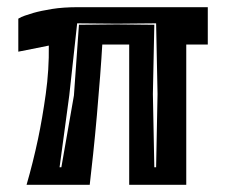

<svg xmlns="http://www.w3.org/2000/svg" viewBox="-20 -515 640 535"><path d="M54 0Q63 -31 71 -63Q79 -95 86 -128Q98 -185 107.5 -253Q117 -321 116 -388L31 -371V-463Q39 -468 49.5 -471.5Q60 -475 73 -479Q94 -485 125 -490Q156 -495 198 -495H559V-391H499V0H340V-391H265Q263 -355 259 -303Q255 -251 250 -194Q245 -137 239.5 -85.5Q234 -34 230 0ZM146 -49H151L186 -249L200 -446L305 -447L410 -446L406 -253L410 -49H415L419 -253L415 -450L305 -449L195 -450L173 -249Z"/></svg>

Font: Alumni Sans Inline One
Style: Regular
Weight: 400
Designer: Robert E. Leuschke
Foundry: Robert E. Leuschke
Version: Version 1.100; ttfautohint (v1.8.3)